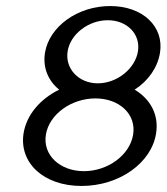

<svg xmlns="http://www.w3.org/2000/svg" viewBox="-20 -605 552 636"><path d="M58 -163C43 -66 124 11 250 11C376 11 482 -66 497 -163C507 -225 478 -277 426 -308C471 -337 502 -381 510 -430C524 -517 453 -585 345 -585C237 -585 143 -517 129 -430C121 -381 140 -337 176 -308C113 -277 68 -225 58 -163ZM132 -159C143 -227 217 -279 296 -279C375 -279 432 -227 421 -159C410 -91 337 -38 258 -38C179 -38 121 -91 132 -159ZM204 -435C213 -492 273 -538 337 -538C401 -538 446 -492 437 -435C428 -378 368 -329 304 -329C240 -329 195 -378 204 -435Z"/></svg>

Font: Charger Sport
Style: DfExtObl
Weight: 400
Designer: Jasper
Foundry: Cannot Into Space Fonts
Version: Version 1.1